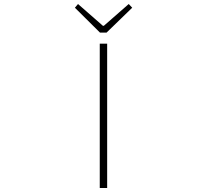

<svg xmlns="http://www.w3.org/2000/svg" viewBox="-20 -945 1040 965"><path d="M481.4 0V-725.6H518.6V0ZM482.4 -781.2 356.4 -906.2 372.1 -924.8 497.1 -815.4H502L627 -924.8L644.5 -906.2L515.6 -781.2Z"/></svg>

Font: GenEi Gothic M ExtraLight
Style: Regular
Weight: 200
Designer: o_tamon (Modified); [Source Han Sans]
Ryoko NISHIZUKA  (kana & ideographs); Paul D. Hunt (Latin, Greek & Cyrillic); Wenl
Version: Version 1.1a;Original Version 1.004